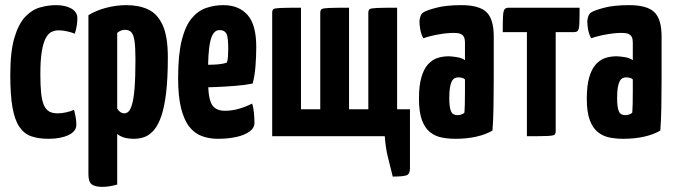

<svg xmlns="http://www.w3.org/2000/svg" viewBox="-20 -530 2621 747"><path d="M168 10Q129 10 101 0Q73 -10 55 -37Q37 -64 28.5 -112.5Q20 -161 20 -239Q20 -329 36 -383Q52 -437 78 -464.5Q104 -492 135.5 -501Q167 -510 198 -510Q235 -510 258 -496.5Q281 -483 281 -459Q281 -448 279 -432.5Q277 -417 271 -399Q259 -404 241.5 -408Q224 -412 208 -412Q195 -412 182 -406.5Q169 -401 159 -383.5Q149 -366 143 -332Q137 -298 137 -241Q137 -198 140 -168.5Q143 -139 150.5 -121.5Q158 -104 171 -96.5Q184 -89 204 -89Q220 -89 238 -93Q256 -97 268 -103Q273 -84 275 -70.5Q277 -57 277 -44Q277 -19 246.5 -4.5Q216 10 168 10Z M378 197Q349 197 336.5 187Q324 177 324 148V-471Q353 -489 392.5 -499.5Q432 -510 472 -510Q520 -510 556 -493.5Q592 -477 612.5 -433Q633 -389 633 -307Q633 -227 626.5 -171Q620 -115 608 -79.5Q596 -44 579.5 -24.5Q563 -5 543.5 2.5Q524 10 502 10Q480 10 464 5.5Q448 1 436 -9V188Q423 192 407.5 194.5Q392 197 378 197ZM464 -89Q472 -89 479.5 -95.5Q487 -102 493.5 -123Q500 -144 503.5 -186.5Q507 -229 507 -300Q507 -348 503 -372.5Q499 -397 490 -405.5Q481 -414 466 -414Q450 -414 436 -402V-107Q443 -97 449.5 -93Q456 -89 464 -89Z M828 10Q794 10 765.5 -0.5Q737 -11 716.5 -37Q696 -63 684.5 -109Q673 -155 673 -226Q673 -317 687 -373Q701 -429 725.5 -458.5Q750 -488 782 -499Q814 -510 849 -510Q909 -510 943 -472Q977 -434 977 -347Q977 -311 974 -272.5Q971 -234 963 -205Q934 -199 896 -196Q858 -193 822 -191.5Q786 -190 762.5 -190Q739 -190 739 -190L741 -279Q741 -279 755.5 -278.5Q770 -278 791 -278Q812 -278 832 -280Q852 -282 863 -287Q866 -296 867 -311.5Q868 -327 868 -339Q868 -387 860.5 -400Q853 -413 834 -413Q821 -413 812 -402Q803 -391 798 -368.5Q793 -346 791 -312.5Q789 -279 789 -233Q789 -198 791.5 -172.5Q794 -147 800.5 -131Q807 -115 820.5 -107Q834 -99 855 -99Q882 -99 908.5 -106.5Q935 -114 961 -127Q966 -112 968 -90.5Q970 -69 970 -52Q970 -32 950.5 -18Q931 -4 899 3Q867 10 828 10Z M1508 157Q1498 117 1489 80.5Q1480 44 1477 0H1039V-480Q1039 -490 1043.2 -494Q1047.5 -498 1070.7 -499Q1094 -500 1151 -500V-105H1226V-480Q1226 -490 1230.8 -494Q1235.5 -498 1259.2 -499Q1283 -500 1338 -500V-105H1413V-480Q1413 -490 1417.8 -494Q1422.5 -498 1446.2 -499Q1470 -500 1525 -500V-105H1575V125Q1575 146.3 1562.5 151.7Q1550 157 1508 157Z M1752 10Q1724 10 1698.5 5Q1673 0 1653 -16Q1633 -32 1621.5 -63Q1610 -94 1610 -146Q1610 -197 1619.5 -229.5Q1629 -262 1645.5 -280Q1662 -298 1682.5 -304.5Q1703 -311 1725 -311Q1736 -311 1756 -308Q1776 -305 1789 -296Q1789 -296 1789 -307.5Q1789 -319 1789 -335Q1789 -351 1789 -365Q1789 -378 1785 -386Q1781 -394 1772 -398Q1763 -402 1747 -402Q1719 -402 1685.5 -396Q1652 -390 1627 -381Q1618 -398 1615 -416Q1612 -434 1612 -446Q1612 -455 1615.5 -465.5Q1619 -476 1626 -481Q1637 -489 1676 -499.5Q1715 -510 1775 -510Q1844 -510 1872.5 -483Q1901 -456 1901 -388V-341Q1901 -284 1901 -224Q1901 -164 1900 -111.5Q1899 -59 1896 -22Q1871 -7 1834 1.5Q1797 10 1752 10ZM1760 -82Q1767 -82 1775 -84.5Q1783 -87 1787 -92Q1788 -103 1788.5 -125.5Q1789 -148 1789 -174Q1789 -200 1789 -221Q1784 -226 1776.5 -227.5Q1769 -229 1763 -229Q1755 -229 1748.5 -225.5Q1742 -222 1737.5 -213Q1733 -204 1730.5 -188.5Q1728 -173 1728 -149Q1728 -131 1729.5 -118.5Q1731 -106 1734.5 -97.5Q1738 -89 1744.5 -85.5Q1751 -82 1760 -82Z M2030 0V-405H1936Q1936 -446 1937 -466.5Q1938 -487 1943 -493.5Q1948 -500 1959 -500H2235Q2235 -458 2234 -437.5Q2233 -417 2228.5 -411Q2224 -405 2213 -405H2142V-20Q2142 -10 2137.5 -6Q2133 -2 2110 -1Q2087 0 2030 0Z M2405 10Q2377 10 2351.5 5Q2326 0 2306 -16Q2286 -32 2274.5 -63Q2263 -94 2263 -146Q2263 -197 2272.5 -229.5Q2282 -262 2298.5 -280Q2315 -298 2335.5 -304.5Q2356 -311 2378 -311Q2389 -311 2409 -308Q2429 -305 2442 -296Q2442 -296 2442 -307.5Q2442 -319 2442 -335Q2442 -351 2442 -365Q2442 -378 2438 -386Q2434 -394 2425 -398Q2416 -402 2400 -402Q2372 -402 2338.5 -396Q2305 -390 2280 -381Q2271 -398 2268 -416Q2265 -434 2265 -446Q2265 -455 2268.5 -465.5Q2272 -476 2279 -481Q2290 -489 2329 -499.5Q2368 -510 2428 -510Q2497 -510 2525.5 -483Q2554 -456 2554 -388V-341Q2554 -284 2554 -224Q2554 -164 2553 -111.5Q2552 -59 2549 -22Q2524 -7 2487 1.5Q2450 10 2405 10ZM2413 -82Q2420 -82 2428 -84.5Q2436 -87 2440 -92Q2441 -103 2441.5 -125.5Q2442 -148 2442 -174Q2442 -200 2442 -221Q2437 -226 2429.5 -227.5Q2422 -229 2416 -229Q2408 -229 2401.5 -225.5Q2395 -222 2390.5 -213Q2386 -204 2383.5 -188.5Q2381 -173 2381 -149Q2381 -131 2382.5 -118.5Q2384 -106 2387.5 -97.5Q2391 -89 2397.5 -85.5Q2404 -82 2413 -82Z"/></svg>

Font: Yanone Kaffeesatz ExtraLight
Style: Regular
Weight: 200
Designer: Yanone (Cyrillic: Daniel Pouzeot, Huerta Tipografica, and Cyreal)
Foundry: Yanone
Version: Version 2.003